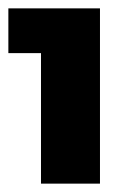

<svg xmlns="http://www.w3.org/2000/svg" viewBox="-20 -799 310 459"><path d="M0 -779H219V-360H78V-672H0Z"/></svg>

Font: Gontserrat ExtraBold
Style: Regular
Weight: 800
Designer: Julieta Ulanovsky
Foundry: Julieta Ulanovsky
Version: Version 6.001